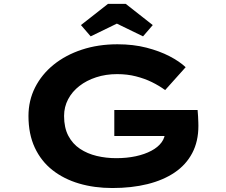

<svg xmlns="http://www.w3.org/2000/svg" viewBox="-20 -937 1138 967"><path d="M545.7 10Q455.3 10 378.2 -12.7Q301.2 -35.4 244.1 -80.4Q187 -125.4 155.2 -193.5Q123.4 -261.6 123.4 -352.9Q123.4 -430.7 156.7 -496.6Q190 -562.5 250.3 -611.3Q310.7 -660 392.6 -687Q474.6 -714 571.5 -714Q651.5 -714 717.4 -697Q783.4 -680 833.7 -653.9Q884.1 -627.8 915 -598.5L811.7 -483.3Q781.4 -505.6 744.8 -523.5Q708.2 -541.4 664.5 -552.5Q620.9 -563.7 569.8 -563.7Q513.1 -563.7 464.5 -547.8Q415.9 -532 379.6 -503.7Q343.2 -475.5 323 -436.9Q302.7 -398.3 302.7 -352.9Q302.7 -293.8 324.2 -253Q345.7 -212.3 382.8 -187.6Q419.9 -162.9 467.1 -151.6Q514.2 -140.4 565.6 -140.4Q618.6 -140.4 663.8 -150.1Q708.9 -159.9 742.3 -177.7Q775.7 -195.4 794 -220.4Q812.3 -245.4 811 -275.4L810.6 -293.6L834 -252H555.7V-382.9H975.2Q976.6 -367.9 977.6 -350.5Q978.6 -333.2 978.9 -320.1Q979.2 -307 979.2 -303Q979.2 -224.6 948.1 -165.9Q917.1 -107.1 859.9 -68.4Q802.6 -29.6 723 -9.8Q643.3 10 545.7 10ZM436.7 -753.9 387.7 -810.7 523.7 -917.4H613.4L749.4 -810.7L700.4 -753.9L553.8 -825.2H583.3Z"/></svg>

Font: Lexend Zetta
Style: Regular
Weight: 400
Designer: Bonnie Shaver-Troup, Thomas Jockin
Foundry: Lexend
Version: Version 1.007